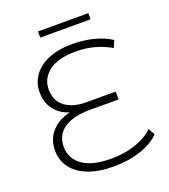

<svg xmlns="http://www.w3.org/2000/svg" viewBox="-150 -941 926 1054"><g transform="rotate(-20 313.0 -414.5)"><path d="M604 -85Q562 -42 491 -18.5Q420 5 334 5Q245 5 183.5 -19.5Q122 -44 90.5 -87.5Q59 -131 59 -187Q59 -253 99 -297Q139 -341 207 -357Q151 -374 120 -416Q89 -458 89 -517Q89 -570 118.5 -612.5Q148 -655 206.5 -680Q265 -705 349 -705Q412 -705 471 -690Q530 -675 572 -647L555 -606Q463 -660 351 -660Q249 -660 195 -619.5Q141 -579 141 -514Q141 -449 186.5 -413.5Q232 -378 313 -378H483V-332H311Q219 -332 165 -296Q111 -260 111 -190Q111 -121 168 -80.5Q225 -40 336 -40Q413 -40 477.5 -62Q542 -84 582 -123ZM195 -834H489V-798H195Z"/></g></svg>

Font: Montserrat Alternates Light
Style: Regular
Weight: 300
Designer: Julieta Ulanovsky
Foundry: Julieta Ulanovsky
Version: Version 7.200